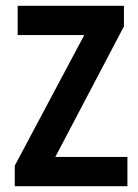

<svg xmlns="http://www.w3.org/2000/svg" viewBox="-20 -643 478 663"><path d="M31 0V-71L271 -522H41V-623H408V-552L171 -101H420V0Z"/></svg>

Font: Inconsolata SemiCondensed ExtraBold
Style: Regular
Weight: 800
Width: 4
Monospace: yes
Designer: Raph Levien, Cyreal, Brenton Simpson
Foundry: Raph Levien, Cyreal, Google
Version: Version 3.100; ttfautohint (v1.8.4.7-5d5b)